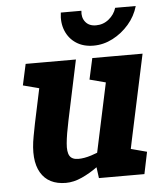

<svg xmlns="http://www.w3.org/2000/svg" viewBox="-51 -746 682 799"><g transform="rotate(-5 289.5 -346.0)"><path d="M85.3 -250H225.3Q213 -192 209.7 -155.8Q206.3 -119.7 216.3 -103.3Q226.3 -87 253 -87L193 8Q119 8 87.7 -45.5Q56.3 -99 75.3 -198ZM479.7 -140 322.7 -60 416.7 -500H556.7ZM225.3 -250H85.3L138.3 -500H278.3ZM322.7 -60 479.7 -140 450.7 0H330.7ZM425.3 -150 435 -146.7Q435 -146.7 420.7 -131Q406.3 -115.3 381.5 -92.3Q356.7 -69.3 325.3 -46.3Q294 -23.3 259.5 -7.7Q225 8 192 8L252 -87Q277 -87 306.7 -96.5Q336.3 -106 363.2 -118.5Q390 -131 407.7 -140.5Q425.3 -150 425.3 -150ZM440.7 0 439.3 -118.3 539.7 -91.7 520.7 0ZM125 -391.7 49 -411.7 68.3 -500H148.3ZM403.3 -391.7 327.3 -411.7 346.7 -500H426.7ZM318.7 -700Q315 -672.3 330 -653.3Q345 -634.3 374.3 -634.3Q404.7 -634.3 428 -653.3Q451.3 -672.3 459.7 -700H545.7Q533.7 -658 504.7 -624.5Q475.7 -591 437.2 -571Q398.7 -551 356.7 -551Q314.7 -551 284.7 -570.5Q254.7 -590 240.7 -624Q226.7 -658 232.7 -700Z"/></g></svg>

Font: Epunda Slab Light
Style: Italic
Weight: 300
Italic angle: -12°
Designer: Simon Atzbach
Foundry: typofactur
Version: Version 1.102